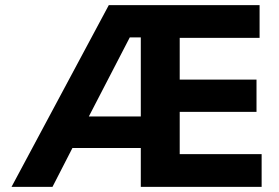

<svg xmlns="http://www.w3.org/2000/svg" viewBox="-20 -730 1088 750"><path d="M25 0 405 -710H994V-582H682V-419H982V-293H682V-128H1002V0H530V-152H263L185 0ZM530 -275V-584H487L327 -275Z"/></svg>

Font: Geist
Style: Bold
Weight: 400
Designer: Basement.studio, Andrés Briganti, Mateo Zaragoza
Foundry: Basement.studio, Vercel, Andrés Briganti, Guido Ferreyra, Mateo Zaragoza
Version: Version 1.401